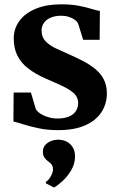

<svg xmlns="http://www.w3.org/2000/svg" viewBox="-20 -576 535 866"><path d="M241.5 11Q196 11 156.8 3Q117.5 -5 87.8 -14.5Q58 -24 40.5 -28L41.5 -158.5H119.5L141.5 -84Q147.5 -73 163 -63Q178.5 -53 198.8 -47.2Q219 -41.5 238.5 -41.5Q271 -41.5 291.5 -50.5Q312 -59.5 322.2 -75.2Q332.5 -91 332.5 -111.5Q332.5 -137.5 313.5 -155Q294.5 -172.5 261 -188.2Q227.5 -204 182 -223.5Q139.5 -242.5 108 -266.5Q76.5 -290.5 59.2 -323.8Q42 -357 42 -402.5Q42 -447.5 68 -482.2Q94 -517 141.8 -536.8Q189.5 -556.5 254.5 -556.5Q301.5 -556.5 335 -550Q368.5 -543.5 391.8 -536.2Q415 -529 430.5 -526.5L429.5 -396.5H355L333 -468Q328.5 -478.5 317.2 -486.8Q306 -495 290.2 -500Q274.5 -505 256 -505Q230 -505 210 -497Q190 -489 178.8 -473.8Q167.5 -458.5 167.5 -438Q167.5 -409 185.2 -390.2Q203 -371.5 232 -357.8Q261 -344 293.5 -330Q325 -316 355 -300.5Q385 -285 409.2 -265.2Q433.5 -245.5 447.8 -218.5Q462 -191.5 462 -154.5Q462 -108.5 438 -70.8Q414 -33 365 -11Q316 11 241.5 11ZM318.5 130.5Q318 163 301.5 191.2Q285 219.5 263 239.8Q241 260 224.5 269.5H223L187.5 251L186.5 244.5Q199.5 237 209.2 219Q219 201 219 189Q219 174 212.8 166Q206.5 158 197 151.5Q188.5 145.5 181 135.5Q173.5 125.5 173.5 108.5Q173.5 89 185 77Q196.5 65 211.8 59.5Q227 54 238.5 54H242Q275.5 54 297 74.5Q318.5 95 318.5 130.5Z"/></svg>

Font: Merriweather 48pt
Style: Bold
Weight: 700
Version: Version 2.100